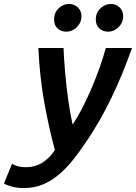

<svg xmlns="http://www.w3.org/2000/svg" viewBox="-102 -768 691 976"><path d="M19 188Q-13 188 -38.5 181.5Q-64 175 -82 165L-41 65Q-26 73 -10 77.5Q6 82 29 82Q75 82 111 60.5Q147 39 177 -5Q147 -116 123.5 -245Q100 -374 93 -524H221Q223 -469 229 -400.5Q235 -332 244.5 -262.5Q254 -193 267 -135Q297 -180 321.5 -229Q346 -278 367 -328Q388 -378 405.5 -427.5Q423 -477 436 -524H569Q546 -459 520 -395.5Q494 -332 464.5 -271Q435 -210 401.5 -151.5Q368 -93 329 -37Q301 5 269 45Q237 85 199.5 117.5Q162 150 117.5 169Q73 188 19 188ZM235 -607Q208 -607 190.5 -623.5Q173 -640 173 -669Q173 -704 196.5 -726Q220 -748 248 -748Q274 -748 293 -731Q312 -714 312 -685Q312 -662 300 -644Q288 -626 270.5 -616.5Q253 -607 235 -607ZM448 -607Q421 -607 403 -623.5Q385 -640 385 -669Q385 -704 409 -726Q433 -748 461 -748Q487 -748 505.5 -731Q524 -714 524 -685Q524 -662 512 -644Q500 -626 483 -616.5Q466 -607 448 -607Z"/></svg>

Font: Ubuntu Sans Mono SemiBold
Style: Italic
Weight: 600
Italic angle: -13.5°
Monospace: yes
Designer: Dalton Maag Ltd
Foundry: Dalton Maag Ltd
Version: Version 1.006